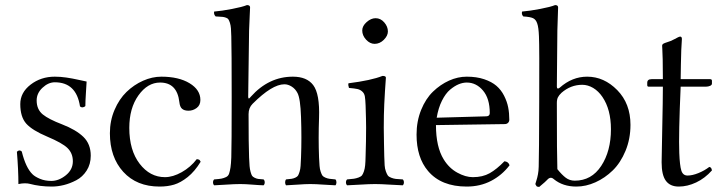

<svg xmlns="http://www.w3.org/2000/svg" viewBox="-20 -718 2815 749"><path d="M45.9 -126Q55.7 -135.7 64.9 -127Q80.6 -63.5 106.9 -38.1Q116.2 -28.8 135.7 -20.5Q155.3 -12.2 180.2 -12.2Q209.5 -12.2 236.8 -34.2Q264.2 -56.2 264.2 -88.9Q264.2 -120.1 243.2 -140.6Q223.1 -160.2 164.1 -185.1Q106 -209.5 82.5 -235.6Q59.1 -261.7 59.1 -312Q59.1 -356.9 99.4 -387.9Q139.6 -418.9 193.8 -418.9Q215.8 -418.9 239 -415.5Q262.2 -412.1 286.1 -406.7Q310.1 -401.4 317.9 -399.9Q317.4 -388.7 315.2 -356Q313 -323.2 313 -304.2Q308.6 -299.8 302.5 -299.3Q296.4 -298.8 292 -303.2Q277.8 -397 193.8 -397Q168.5 -397 145.8 -375.7Q123 -354.5 123 -326.2Q123 -291 147 -271.5Q169.9 -252.9 222.2 -232.9Q276.4 -211.9 305.2 -184.1Q334 -156.2 334 -110.8Q334 -77.6 318.1 -52.7Q302.2 -27.8 277.6 -14.9Q252.9 -2 228.8 3.9Q204.6 9.8 182.1 9.8Q135.7 9.8 95.2 -1Q88.4 -2.9 76.2 -2.9Q66.4 -2.9 51.8 0Q51.8 -55.7 45.9 -126Z M762.7 -86.9Q739.7 -49.3 712.2 -27.3Q684.6 -5.4 659.2 2.2Q633.8 9.8 602.5 9.8Q513.2 9.8 460.9 -47.6Q408.7 -105 408.7 -198.2Q408.7 -247.1 426.8 -289.3Q444.8 -331.5 473.6 -359.4Q502.4 -387.2 538.1 -403.1Q573.7 -418.9 609.4 -418.9Q677.2 -418.9 719.5 -393.3Q761.7 -367.7 761.7 -328.1Q761.7 -307.6 747.3 -296.9Q732.9 -286.1 715.3 -286.1Q699.2 -286.1 690.4 -293.5Q681.6 -300.8 679.7 -319.8Q670.9 -396 604.5 -396Q555.7 -396 520 -345.9Q484.4 -295.9 484.4 -219.2Q484.4 -131.8 524.7 -79.3Q564.9 -26.9 623.5 -26.9Q654.3 -26.9 689 -46.4Q723.6 -65.9 747.6 -97.2Q754.9 -96.2 757.3 -94.7Q759.8 -93.3 762.7 -86.9Z M949.7 -272.9Q949.7 -153.8 951.7 -104Q952.6 -82.5 953.6 -70.3Q954.6 -58.1 957.5 -47.6Q960.4 -37.1 963.1 -32.7Q965.8 -28.3 973.1 -24.7Q980.5 -21 987.3 -20Q994.1 -19 1008.3 -18.1Q1012.7 -13.7 1012.7 -6.6Q1012.7 0.5 1008.3 4.9Q989.7 4.4 963.4 2.2Q937 0 917.5 0Q895 0 863.5 2.2Q832 4.4 815.4 4.9Q811 0.5 811 -6.6Q811 -13.7 815.4 -18.1Q835 -19.5 843.8 -21.2Q852.5 -22.9 861.6 -27.1Q870.6 -31.2 873.8 -41Q877 -50.8 879.2 -64.9Q881.3 -79.1 882.3 -104Q883.8 -148.9 883.8 -339.8Q883.8 -525.4 882.3 -576.2Q881.8 -597.2 880.9 -607.4Q879.9 -619.6 877 -628.7Q874 -637.7 871.3 -642.1Q868.7 -646.5 861.8 -648.9Q855 -651.4 849.1 -652.1Q843.3 -652.8 831.1 -653.3Q824.7 -653.8 821.3 -653.8Q813 -662.1 815.4 -672.9Q844.7 -675.3 885.3 -683.1Q925.8 -690.9 943.4 -698.2Q955.6 -698.2 955.6 -689L954.1 -656.2Q953.1 -634.8 951.7 -599.1L948.2 -340.8Q948.2 -327.1 958.5 -340.8Q1028.3 -418.9 1122.6 -418.9Q1176.8 -418.9 1201.7 -386.2Q1228 -351.6 1224.6 -257.8Q1221.7 -179.2 1224.6 -104Q1225.6 -83.5 1226.6 -70.8Q1227.5 -58.1 1231 -48.1Q1234.4 -38.1 1237.5 -33.4Q1240.7 -28.8 1249.3 -25.1Q1257.8 -21.5 1265.4 -20.5Q1272.9 -19.5 1288.6 -18.1Q1292.5 -13.7 1292.5 -6.6Q1292.5 0.5 1288.6 4.9Q1270 4.4 1240.7 2.2Q1211.4 0 1190.4 0Q1169.9 0 1141.8 2.2Q1113.8 4.4 1095.7 4.9Q1092.3 0.5 1092.3 -6.6Q1092.3 -13.7 1095.7 -18.1Q1110.4 -19.5 1117.4 -20.5Q1124.5 -21.5 1132.3 -25.1Q1140.1 -28.8 1142.8 -33.4Q1145.5 -38.1 1148.7 -48.3Q1151.9 -58.6 1152.6 -70.8Q1153.3 -83 1154.3 -104Q1157.2 -180.7 1154.3 -261.2Q1151.9 -333.5 1140.6 -355Q1132.3 -371.1 1118.2 -380.1Q1104 -389.2 1089.4 -389.2Q1041.5 -389.2 965.3 -313Q949.7 -297.4 949.7 -272.9Z M1393.1 -599.1Q1393.1 -616.7 1410.2 -631.8Q1427.2 -647 1445.3 -647Q1464.8 -647 1479 -630.6Q1493.2 -614.3 1493.2 -595.2Q1493.2 -578.6 1477.3 -562.7Q1461.4 -546.9 1441.4 -546.9Q1423.3 -546.9 1408.2 -563.2Q1393.1 -579.6 1393.1 -599.1ZM1479 -108.9Q1479.5 -86.9 1480.5 -73.2Q1481.4 -59.6 1485.4 -49.1Q1489.3 -38.6 1492.9 -33.4Q1496.6 -28.3 1506.1 -24.7Q1515.6 -21 1524.4 -20Q1533.2 -19 1551.3 -18.1Q1555.7 -13.7 1555.7 -6.6Q1555.7 0.5 1551.3 4.9Q1532.2 4.4 1499 2.2Q1465.8 0 1443.4 0Q1420.4 0 1386.2 2.2Q1352.1 4.4 1334 4.9Q1329.6 0.5 1329.6 -6.6Q1329.6 -13.7 1334 -18.1Q1352.1 -19.5 1360.6 -20.8Q1369.1 -22 1378.9 -25.6Q1388.7 -29.3 1392.3 -34.2Q1396 -39.1 1399.7 -49.6Q1403.3 -60.1 1404.5 -73.5Q1405.8 -86.9 1406.2 -108.9Q1408.2 -168.5 1408.2 -220.7Q1408.2 -247.6 1406.2 -307.1Q1405.3 -330.1 1403.3 -341.8Q1401.4 -353.5 1393.3 -360.8Q1385.3 -368.2 1374.8 -370.6Q1364.3 -373 1341.3 -375Q1337.4 -386.7 1339.4 -393.1Q1428.2 -404.3 1472.2 -421.9Q1485.4 -421.9 1485.4 -415Q1481.4 -361.3 1479 -311.5Q1477.1 -271 1477.1 -219.7Q1477.1 -202.1 1478 -156.5Q1479 -110.8 1479 -108.9Z M1683.6 -258.8 1877 -264.2Q1890.6 -264.6 1890.6 -276.9Q1890.6 -333.5 1864.3 -364.7Q1837.9 -396 1800.8 -396Q1785.6 -396 1769.5 -389.4Q1753.4 -382.8 1735.8 -368.2Q1718.3 -353.5 1704.1 -325.2Q1689.9 -296.9 1683.6 -258.8ZM1947.8 -88.9Q1963.4 -87.4 1967.8 -73.2Q1938 -34.2 1895.5 -12.2Q1853 9.8 1800.8 9.8Q1701.2 9.8 1649.9 -50.8Q1605 -103.5 1605 -192.9Q1605 -245.1 1622.8 -289.1Q1640.6 -333 1669.2 -360.6Q1697.8 -388.2 1731.9 -403.6Q1766.1 -418.9 1800.8 -418.9Q1839.4 -418.9 1868.9 -408.9Q1898.4 -398.9 1916.7 -383.1Q1935.1 -367.2 1946.5 -344.5Q1958 -321.8 1962.4 -299.3Q1966.8 -276.9 1966.8 -251Q1966.8 -243.7 1961.9 -238.8Q1957 -233.9 1948.7 -233.9L1680.7 -230Q1680.7 -145 1710.9 -96.2Q1731.9 -62 1764.2 -44.4Q1795.9 -26.9 1824.7 -26.9Q1862.8 -26.9 1890.1 -42.2Q1917.5 -57.6 1947.8 -88.9Z M2170.4 -356Q2160.6 -346.7 2156.5 -338.4Q2152.3 -330.1 2152.3 -315.9Q2152.3 -107.9 2154.3 -58.1Q2171.9 -36.1 2187 -24.7Q2202.1 -13.2 2222.2 -13.2Q2287.6 -13.2 2325.4 -70.8Q2363.3 -128.4 2363.3 -213.9Q2363.3 -291 2330.1 -339.8Q2314.9 -362.3 2293.9 -375Q2272.9 -387.2 2251.5 -387.2Q2206.1 -387.2 2170.4 -356ZM2163.6 -376Q2211.9 -418.9 2270.5 -418.9Q2336.4 -418.9 2387.9 -366.5Q2439.5 -314 2439.5 -231Q2439.5 -176.3 2420.2 -129.6Q2400.9 -83 2370.4 -53.2Q2339.8 -23.4 2302.7 -6.8Q2265.6 9.8 2228.5 9.8Q2175.8 9.8 2140.6 -19Q2127.4 -31.2 2114.3 -16.1Q2110.4 -11.2 2083.5 11.2Q2079.6 11.2 2076.9 10.3Q2074.2 9.3 2073.5 8.8Q2072.8 8.3 2071 4.9Q2069.3 1.5 2068.4 0Q2068.8 -2.4 2072.5 -13.7Q2076.2 -24.9 2078.6 -38.1Q2081.1 -50.8 2081.5 -67.9Q2083 -112.8 2083.5 -322.3Q2084.5 -533.2 2082.5 -576.2Q2081.1 -611.8 2075.7 -626.5Q2070.8 -641.6 2059.6 -647Q2048.3 -652.3 2021.5 -653.8Q2013.7 -661.6 2016.6 -672.9Q2045.9 -675.3 2086.9 -683.1Q2127.9 -690.9 2145.5 -698.2Q2157.2 -698.2 2157.2 -689Q2156.7 -661.1 2154.3 -599.1L2152.3 -379.9Q2152.3 -373.5 2155.8 -372.8Q2159.2 -372.1 2163.6 -376Z M2522 -409.2H2565.9Q2565.9 -456.1 2565.2 -485.8Q2564.5 -515.6 2563.7 -526.9Q2563 -538.1 2563 -540Q2563 -544.4 2567.1 -547.1Q2571.3 -549.8 2581.5 -553Q2591.8 -556.2 2596.2 -558.1Q2602.1 -560.5 2610.4 -564.9L2624.5 -572.3Q2630.4 -575.2 2633.3 -575.2Q2640.1 -575.2 2640.1 -565.9Q2637.2 -529.3 2636.2 -465.8L2635.3 -409.2H2750Q2757.3 -409.2 2757.3 -402.8V-392.1Q2757.3 -386.2 2750 -383.1Q2742.7 -379.9 2733.9 -379.9H2635.3Q2627 -193.4 2629.9 -121.1Q2631.8 -72.3 2637.9 -52.7Q2644 -33.2 2662.1 -33.2Q2680.7 -33.2 2704.3 -42.7Q2728 -52.2 2747.1 -66.9Q2752 -65.4 2753.9 -63Q2755.9 -60.5 2757.3 -53.2Q2730 -22.5 2695.8 -6.3Q2661.6 9.8 2627.9 9.8Q2594.2 9.8 2577.6 -12.7Q2561 -35.2 2561 -85Q2561 -110.4 2563.5 -219.2Q2565.9 -328.1 2565.9 -379.9H2510.3Q2504.9 -379.9 2504.9 -386.2V-395Q2504.9 -409.2 2522 -409.2Z"/></svg>

Font: Linux Libertine Display G
Style: Regular
Weight: 400
Designer: Philipp H. Poll
Foundry: Philipp H. Poll
Version: Version 5.0.9